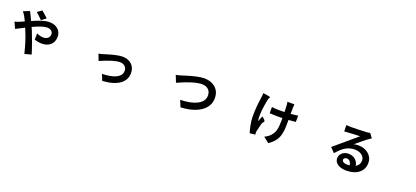

<svg xmlns="http://www.w3.org/2000/svg" viewBox="56 -2075 7387 3409"><g transform="rotate(20 3750.0 -370.5)"><path d="M429.7 43Q373 -187.5 307.6 -342.8L283.2 -400.4Q260.7 -388.7 217.8 -366.2Q146.5 -329.1 122.1 -317.4L68.4 -436.5Q132.8 -452.1 159.2 -466.8Q177.7 -473.6 216.8 -491.2Q232.4 -498 239.3 -502.9Q213.9 -555.7 200.2 -580.1Q180.7 -616.2 146.5 -661.1L264.6 -707Q287.1 -660.2 300.8 -634.8Q323.2 -590.8 342.8 -546.9Q441.4 -591.8 505.9 -612.3Q592.8 -640.6 656.2 -640.6Q759.8 -640.6 822.3 -584Q881.8 -529.3 881.8 -446.3Q881.8 -348.6 820.8 -291.5Q759.8 -234.4 655.3 -234.4Q584 -234.4 515.6 -259.8L518.6 -377Q585.9 -345.7 643.6 -345.7Q696.3 -345.7 728.5 -373Q761.7 -400.4 761.7 -449.2Q761.7 -486.3 733.4 -510.7Q704.1 -536.1 653.3 -536.1Q565.4 -536.1 386.7 -451.2L412.1 -394.5Q433.6 -343.8 488.3 -193.4Q535.2 -60.5 555.7 9.8ZM500 -621.1Q419.9 -704.1 381.8 -731.4L465.8 -792Q483.4 -778.3 526.4 -741.2Q566.4 -707 586.9 -684.6Z M1892.6 20.5 1844.7 -95.7Q2009.8 -99.6 2103.5 -143.6Q2206.1 -192.4 2206.1 -283.2Q2206.1 -335.9 2169.9 -368.2Q2133.8 -400.4 2075.2 -400.4Q1962.9 -400.4 1710.9 -290L1664.1 -412.1Q1722.7 -422.9 1760.7 -436.5Q1768.6 -438.5 1789.1 -445.3Q1991.2 -508.8 2086.9 -508.8Q2194.3 -508.8 2260.3 -447.3Q2326.2 -385.7 2326.2 -281.2Q2326.2 -153.3 2217.8 -74.2Q2103.5 7.8 1892.6 20.5Z M3359.4 -13.7 3307.6 -137.7Q3503.9 -141.6 3619.1 -199.2Q3746.1 -261.7 3746.1 -377Q3746.1 -445.3 3703.1 -487.3Q3658.2 -531.2 3578.1 -531.2Q3431.6 -531.2 3134.8 -396.5L3108.4 -461.9L3083 -527.3Q3135.7 -536.1 3194.3 -555.7Q3205.1 -558.6 3233.4 -568.4Q3469.7 -643.6 3583 -643.6Q3710 -643.6 3792 -574.2Q3877 -500 3877 -376Q3877 -218.8 3738.8 -122.6Q3600.6 -26.4 3359.4 -13.7Z M5040 50.8 4934.6 -33.2Q5002 -64.5 5041 -107.4Q5090.8 -161.1 5109.4 -233.4Q5125 -296.9 5125 -420.9V-454.1Q5056.6 -452.1 5023.4 -452.1Q4990.2 -452.1 4908.2 -456.1Q4890.6 -457 4882.8 -457V-575.2Q4947.3 -565.4 5020.5 -565.4Q5052.7 -565.4 5120.1 -567.4Q5122.1 -567.4 5123 -567.4Q5121.1 -648.4 5118.2 -692.4Q5116.2 -730.5 5108.4 -755.9H5241.2Q5239.3 -740.2 5238.3 -709Q5237.3 -698.2 5237.3 -693.4Q5236.3 -672.9 5236.3 -574.2Q5313.5 -580.1 5373 -590.8L5372.1 -470.7Q5318.4 -463.9 5237.3 -459V-420.9Q5237.3 -327.1 5232.4 -271.5Q5224.6 -199.2 5206.1 -147.5Q5166 -32.2 5040 50.8ZM4670.9 -2Q4652.3 -56.6 4637.7 -130.9Q4618.2 -226.6 4618.2 -303.7Q4618.2 -479.5 4648.4 -673.8Q4654.3 -705.1 4654.3 -753.9Q4706.1 -749 4751.5 -739.3Q4796.9 -729.5 4795.9 -723.6Q4794.9 -718.8 4789.1 -716.8Q4780.3 -711.9 4777.3 -701.2Q4770.5 -677.7 4767.6 -665Q4745.1 -558.6 4735.4 -463.9Q4721.7 -330.1 4737.3 -252.9Q4743.2 -266.6 4757.8 -303.7Q4772.5 -342.8 4780.3 -359.4Q4805.7 -342.8 4825.2 -322.3Q4847.7 -298.8 4843.8 -285.2Q4840.8 -274.4 4831.1 -266.6Q4816.4 -252.9 4807.6 -223.6Q4792 -165 4776.4 -95.7Q4769.5 -72.3 4769.5 -50.8Q4770.5 -44.9 4771.5 -26.4Q4772.5 -16.6 4772.5 -12.7Z M6502.9 35.2Q6406.2 35.2 6344.7 -5.9Q6281.2 -48.8 6281.2 -117.2Q6281.2 -174.8 6326.2 -216.8Q6374 -260.7 6444.3 -260.7Q6525.4 -260.7 6578.1 -214.8Q6627 -171.9 6637.7 -102.5Q6711.9 -143.6 6711.9 -229.5Q6711.9 -291 6658.2 -330.1Q6604.5 -369.1 6524.4 -369.1Q6426.8 -369.1 6344.7 -317.4Q6278.3 -275.4 6196.3 -180.7L6113.3 -267.6Q6142.6 -292 6221.7 -359.4Q6312.5 -436.5 6341.8 -460.9Q6362.3 -478.5 6418.9 -526.4Q6504.9 -598.6 6531.2 -622.1Q6411.1 -619.1 6312.5 -611.3Q6275.4 -611.3 6237.3 -604.5L6234.4 -725.6Q6276.4 -720.7 6316.4 -720.7Q6357.4 -720.7 6461.9 -723.6Q6574.2 -726.6 6610.4 -729.5Q6657.2 -733.4 6679.7 -739.3L6739.3 -657.2Q6736.3 -655.3 6730.5 -651.4Q6692.4 -627 6675.8 -614.3Q6639.6 -588.9 6524.4 -492.2Q6489.3 -461.9 6474.6 -450.2Q6511.7 -460.9 6559.6 -460.9Q6675.8 -460.9 6753.9 -394.5Q6832 -328.1 6832 -227.5Q6832 -113.3 6750 -41Q6661.1 35.2 6502.9 35.2ZM6480.5 -70.3Q6500 -70.3 6533.2 -72.3Q6528.3 -119.1 6504.9 -144.5Q6482.4 -171.9 6444.3 -171.9Q6419.9 -171.9 6404.3 -159.2Q6388.7 -146.5 6388.7 -127.9Q6388.7 -102.5 6414.6 -86.4Q6440.4 -70.3 6480.5 -70.3Z"/></g></svg>

Font: Bpmf GenSeki Gothic B
Style: B
Weight: 700
Foundry: But Ko
Version: Version 1.320